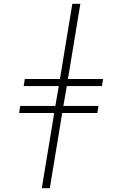

<svg xmlns="http://www.w3.org/2000/svg" viewBox="-20 -843 640 1006"><path d="M199 143 264 -251H80L86 -288H270L288 -392H104L110 -429H294L359 -823H401L336 -429H520L514 -392H330L312 -288H496L490 -251H306L241 143Z"/></svg>

Font: Iosevka XLt Ex Obl
Style: Regular
Weight: 200
Width: 7
Italic angle: -9°
Monospace: yes
Designer: Belleve Invis
Foundry: Belleve Invis
Version: Version 32.5.0; ttfautohint (v1.8.4)